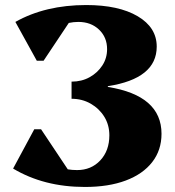

<svg xmlns="http://www.w3.org/2000/svg" viewBox="-20 -726 693 762"><path d="M317 16Q154 16 32 -57L116 -213H143L249 -54Q266 -51 286 -51Q342 -51 378 -89.5Q414 -128 414 -189Q414 -230 394 -262.5Q374 -295 340 -314.5Q306 -334 264 -334V-402Q304 -402 335.5 -419.5Q367 -437 386 -466Q405 -495 405 -531Q405 -578 373 -608.5Q341 -639 291 -639Q272 -639 253 -635L153 -485H126L41 -639Q160 -706 322 -706Q451 -706 526.5 -661.5Q602 -617 602 -541Q602 -414 408 -384V-381Q621 -347 621 -195Q621 -130 584 -82.5Q547 -35 479 -9.5Q411 16 317 16Z"/></svg>

Font: Platypi ExtraBold
Style: Regular
Weight: 800
Designer: David Sargent
Foundry: Bolt Cutter Type
Version: Version 1.200; ttfautohint (v1.8.4.7-5d5b)